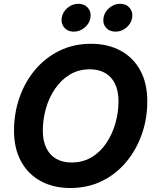

<svg xmlns="http://www.w3.org/2000/svg" viewBox="-20 -965 806 996"><path d="M344.7 10.3Q257.8 10.3 192.1 -25.1Q126.5 -60.5 89.6 -127.2Q52.7 -193.8 52.7 -288.1Q52.7 -377 80.8 -458Q108.9 -539.1 161.4 -602.1Q213.9 -665 287.6 -701.4Q361.3 -737.8 452.6 -737.8Q539.1 -737.8 604.7 -702.6Q670.4 -667.5 707.3 -600.6Q744.1 -533.7 744.1 -439Q744.1 -349.6 715.8 -268.8Q687.5 -188 635 -125Q582.5 -62 509 -25.9Q435.5 10.3 344.7 10.3ZM351.1 -122.1Q410.6 -122.1 456.3 -149.9Q502 -177.7 532.7 -224.4Q563.5 -271 579.1 -326.9Q594.7 -382.8 594.7 -439Q594.7 -493.7 576.7 -530.5Q558.6 -567.4 525.4 -586.4Q492.2 -605.5 446.8 -605.5Q386.7 -605.5 341.1 -577.4Q295.4 -549.3 264.4 -502.9Q233.4 -456.5 217.8 -400.6Q202.1 -344.7 202.1 -288.6Q202.1 -234.4 220.2 -197.3Q238.3 -160.2 271.7 -141.1Q305.2 -122.1 351.1 -122.1ZM579.1 -800.8Q547.9 -800.8 529.8 -821.8Q511.7 -842.8 517.1 -873Q522 -903.3 547.1 -924.3Q572.3 -945.3 603 -945.3Q634.3 -945.3 652.3 -924.3Q670.4 -903.3 665.5 -873Q660.6 -842.8 635.5 -821.8Q610.4 -800.8 579.1 -800.8ZM362.3 -800.8Q331.5 -800.8 313.5 -821.8Q295.4 -842.8 300.3 -873Q305.2 -903.3 330.3 -924.3Q355.5 -945.3 386.7 -945.3Q418 -945.3 436 -924.3Q454.1 -903.3 449.2 -873Q444.3 -842.8 418.9 -821.8Q393.6 -800.8 362.3 -800.8Z"/></svg>

Font: Inter 18pt
Style: Bold Italic
Weight: 700
Italic angle: -9.3988°
Designer: Rasmus Andersson
Foundry: rsms
Version: Version 4.001;git-66647c0bb